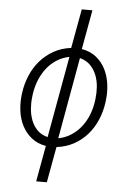

<svg xmlns="http://www.w3.org/2000/svg" viewBox="-62 -795 711 1044"><g transform="rotate(5 293.5 -273.5)"><path d="M57.6 -269Q64.5 -319.3 83.7 -365Q103 -410.6 134.3 -446.5Q165.5 -482.4 207.8 -506.1Q250 -529.8 302.2 -536.1L341.3 -750H399.4L360.4 -535.2Q407.7 -526.9 439.7 -501Q471.7 -475.1 490 -439Q508.3 -402.8 514.4 -359.6Q520.5 -316.4 515.6 -273.4L513.7 -256.8Q506.8 -206.5 487.5 -161.4Q468.3 -116.2 437.3 -80.6Q406.2 -44.9 364 -21.7Q321.8 1.5 269.5 7.8L233.9 203.1H175.8L211.4 6.8Q164.6 -1.5 132.8 -27.1Q101.1 -52.7 82.3 -88.4Q63.5 -124 57.4 -166.7Q51.3 -209.5 55.7 -252.4ZM114.3 -252.4Q110.4 -220.7 113 -187.3Q115.7 -153.8 127 -124.5Q138.2 -95.2 159.9 -73Q181.6 -50.8 216.8 -42L296.9 -486.8Q257.3 -479 226.1 -458.3Q194.8 -437.5 172.4 -408Q149.9 -378.4 135.7 -342.5Q121.6 -306.6 116.2 -268.6ZM458 -272.9Q461.9 -304.7 459.5 -338.4Q457 -372.1 445.3 -401.6Q433.6 -431.2 411.6 -453.6Q389.6 -476.1 354.5 -485.4L274.9 -40.5Q314.5 -48.3 345.7 -68.8Q377 -89.4 399.7 -118.7Q422.4 -147.9 436.5 -183.6Q450.7 -219.2 456.1 -257.3Z"/></g></svg>

Font: Roboto Mono Light
Style: Italic
Weight: 300
Designer: Google
Version: Version 2.000985; 2015; ttfautohint (v1.3)